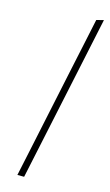

<svg xmlns="http://www.w3.org/2000/svg" viewBox="-116 -782 472 825"><g transform="rotate(15 120.0 -369.5)"><path d="M52 0Q64 -56.5 75.2 -108.8Q86.5 -161 99 -221.5L156.5 -493.5Q170 -557 182.8 -616.8Q195.5 -676.5 207 -731L239 -739Q226 -677 213.2 -617.5Q200.5 -558 187 -494L129 -221Q116 -159.5 105 -108Q94 -56.5 82 0Z"/></g></svg>

Font: Commissioner Thin
Style: Italic
Weight: 100
Italic angle: -12°
Designer: Kostas Bartsokas
Foundry: Kostas Bartsokas
Version: Version 1.000; ttfautohint (v1.8.3)